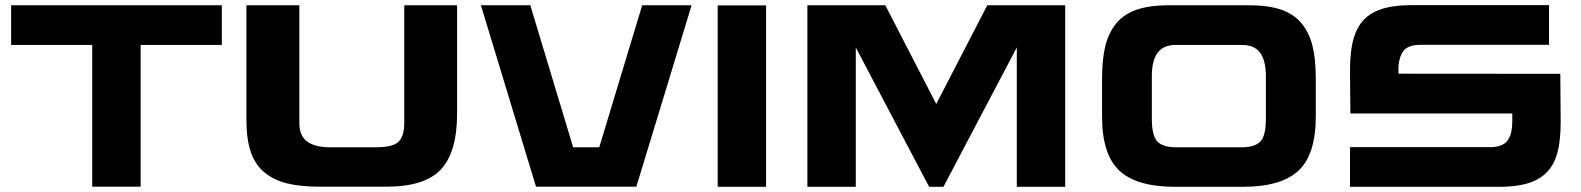

<svg xmlns="http://www.w3.org/2000/svg" viewBox="-20 -720 6095 740"><path d="M835 -699.7V-546.9H522V-0.5H335.4V-546.9H22.9V-699.7Z M1538.1 -699.7H1741.7V-282.2Q1741.7 -133.8 1679.4 -67.1Q1617.2 -0.5 1470.2 -0.5H1211.4Q1137.7 -0.5 1086.4 -13.2Q1035.2 -25.9 999.3 -55.4Q963.4 -85 946.5 -134.5Q929.7 -184.1 929.7 -256.8V-699.7H1133.8V-245.6Q1133.8 -195.8 1164.3 -174.1Q1194.8 -152.3 1252.9 -152.3H1428.7Q1493.7 -152.3 1515.9 -173.6Q1538.1 -194.8 1538.1 -246.6Z M2455.1 -699.7H2645.5L2432.6 -0.5H2045.9L1833.5 -699.7H2023.9L2189 -152.3H2289.6Z M2932.6 0H2746.1V-699.2H2932.6Z M3785.2 -699.7H4085.4V0H3898.9V-537.1L3616.2 0H3561L3278.3 -537.1V0H3091.8V-699.7H3392.1L3588.4 -319.3Z M4794.9 -699.7Q4867.7 -699.7 4917.2 -682.9Q4966.8 -666 4996.3 -630.1Q5025.9 -594.2 5038.6 -543Q5051.3 -491.7 5051.3 -418V-271.5Q5051.3 -124.5 4984.6 -62.3Q4918 0 4769.5 0H4509.3Q4360.8 0 4294.2 -62.3Q4227.5 -124.5 4227.5 -271.5V-418Q4227.5 -491.7 4240.2 -543Q4252.9 -594.2 4282.5 -630.1Q4312 -666 4361.6 -682.9Q4411.1 -699.7 4483.9 -699.7ZM4858.9 -261.7V-427.2Q4858.9 -485.4 4837.2 -516.1Q4815.4 -546.9 4765.6 -546.9H4512.7Q4462.9 -546.9 4441.2 -516.1Q4419.4 -485.4 4419.4 -427.2V-261.7Q4419.4 -196.8 4440.7 -174.6Q4461.9 -152.3 4513.7 -152.3H4764.6Q4816.4 -152.3 4837.6 -174.6Q4858.9 -196.8 4858.9 -261.7Z M5993.7 -435.5 5995.1 -252Q5995.1 -171.4 5980 -123Q5956.1 -44.9 5880.9 -17.6Q5832.5 0 5756.3 0H5183.1V-152.8H5723.1Q5749 -152.8 5766.4 -160.2Q5783.7 -167.5 5792.5 -181.6Q5801.3 -195.8 5804.9 -212.4Q5808.6 -229 5808.6 -251.5V-282.7H5184.6L5183.1 -448.2Q5183.1 -527.3 5198.7 -577.1Q5222.7 -655.8 5297.4 -682.6Q5345.7 -700.2 5421.9 -700.2H5950.2V-547.4H5455.6Q5405.8 -547.4 5387.7 -521.7Q5369.6 -496.1 5369.6 -448.7L5370.1 -436Z"/></svg>

Font: Wadik
Style: Bold
Weight: 700
Designer: Sasha Pavljenko
Version: Version 1.001;Fontself Maker 3.5.4